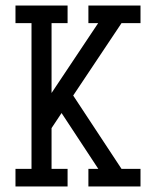

<svg xmlns="http://www.w3.org/2000/svg" viewBox="-20 -674 570 702"><path d="M36.6 7.8V-56.6H95.2V-589.4H36.6V-653.8H227.1V-589.4H168.5V-334L338.9 -589.4H303.2V-653.8H493.7V-589.4H424.3L247.6 -324.7L424.3 -56.6H493.7V7.8H303.2V-56.6H339.4L205.1 -260.7L168.5 -205.6V-56.6H227.1V7.8Z"/></svg>

Font: AzarMehrMonospaced
Style: SerifBold
Weight: 1
Designer: Amin Abedi
Version: Version 1.00